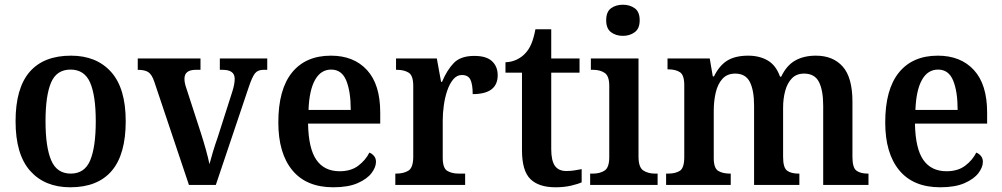

<svg xmlns="http://www.w3.org/2000/svg" viewBox="-20 -784 4247 814"><path d="M278 10Q170 10 108 -59.5Q46 -129 46 -270Q46 -410 105.5 -479Q165 -548 281 -548Q389 -548 451 -479Q513 -410 513 -270Q513 -129 453.5 -59.5Q394 10 278 10ZM280 -48Q339 -48 362.5 -104.5Q386 -161 386 -270Q386 -379 362 -434Q338 -489 279 -489Q220 -489 196.5 -434Q173 -379 173 -270Q173 -161 197 -104.5Q221 -48 280 -48Z M634 -438Q624 -468 609 -478Q594 -488 564 -488V-536H830V-488H810Q762 -488 762 -450Q762 -439 764.5 -428.5Q767 -418 771 -407L832 -219Q843 -185 853 -149Q863 -113 868 -88Q873 -108 882.5 -139.5Q892 -171 903 -202L965 -396Q970 -412 972.5 -425Q975 -438 975 -450Q975 -488 924 -488H912V-536H1113V-488H1097Q1073 -488 1061 -473Q1049 -458 1034 -413L895 0H781Z M1393 10Q1279 10 1219.5 -62Q1160 -134 1160 -265Q1160 -405 1218 -476.5Q1276 -548 1383 -548Q1480 -548 1536 -487Q1592 -426 1592 -307V-260H1286Q1288 -154 1321.5 -106Q1355 -58 1420 -58Q1468 -58 1499 -81.5Q1530 -105 1546 -137Q1557 -133 1565.5 -123Q1574 -113 1574 -98Q1574 -75 1555 -50Q1536 -25 1496 -7.5Q1456 10 1393 10ZM1467 -318Q1467 -396 1448 -442.5Q1429 -489 1384 -489Q1340 -489 1315.5 -445Q1291 -401 1288 -318Z M1656 0V-48H1660Q1691 -48 1711.5 -60.5Q1732 -73 1732 -120V-420Q1732 -464 1712.5 -476Q1693 -488 1663 -488H1659V-536H1832L1850 -437H1854Q1875 -487 1904 -517Q1933 -547 1991 -547Q2042 -547 2066 -524.5Q2090 -502 2090 -465Q2090 -385 1984 -385Q1984 -426 1974.5 -446Q1965 -466 1938 -466Q1917 -466 1901.5 -447.5Q1886 -429 1876 -399.5Q1866 -370 1861.5 -336.5Q1857 -303 1857 -273V-115Q1857 -71 1876.5 -59.5Q1896 -48 1925 -48H1952V0Z M2335 10Q2264 10 2228.5 -25Q2193 -60 2193 -147V-476H2123V-520Q2150 -521 2172 -532Q2194 -543 2208 -559Q2223 -575 2233 -599Q2243 -623 2250 -660H2317V-536H2437V-476H2317V-152Q2317 -103 2332.5 -81Q2348 -59 2381 -59Q2399 -59 2415 -61.5Q2431 -64 2446 -67V-11Q2431 -4 2401.5 3Q2372 10 2335 10Z M2621 -632Q2591 -632 2570.5 -647.5Q2550 -663 2550 -698Q2550 -734 2570.5 -749Q2591 -764 2621 -764Q2650 -764 2671 -749Q2692 -734 2692 -698Q2692 -663 2671 -647.5Q2650 -632 2621 -632ZM2482 0V-48H2494Q2524 -48 2543.5 -61Q2563 -74 2563 -118V-420Q2563 -462 2543.5 -475Q2524 -488 2495 -488H2485V-536H2687V-120Q2687 -75 2707 -61.5Q2727 -48 2757 -48H2768V0Z M2804 0V-48H2813Q2844 -48 2862.5 -60Q2881 -72 2881 -118V-423Q2881 -466 2862.5 -478Q2844 -490 2813 -490H2810V-536H2989L3002 -460H3007Q3030 -507 3064 -527.5Q3098 -548 3152 -548Q3200 -548 3235 -527.5Q3270 -507 3287 -459H3292Q3315 -507 3351.5 -527.5Q3388 -548 3439 -548Q3512 -548 3553 -501.5Q3594 -455 3594 -353V-119Q3594 -73 3611 -60.5Q3628 -48 3659 -48H3662V0H3470V-336Q3470 -401 3452 -436.5Q3434 -472 3389 -472Q3357 -472 3337.5 -452Q3318 -432 3309 -399Q3300 -366 3300 -327V-119Q3300 -73 3317 -60.5Q3334 -48 3365 -48H3369V0H3177V-336Q3177 -401 3159 -436.5Q3141 -472 3097 -472Q3063 -472 3043 -450Q3023 -428 3014.5 -392Q3006 -356 3006 -314V-114Q3006 -71 3025 -59.5Q3044 -48 3075 -48H3078V0Z M3966 10Q3852 10 3792.5 -62Q3733 -134 3733 -265Q3733 -405 3791 -476.5Q3849 -548 3956 -548Q4053 -548 4109 -487Q4165 -426 4165 -307V-260H3859Q3861 -154 3894.5 -106Q3928 -58 3993 -58Q4041 -58 4072 -81.5Q4103 -105 4119 -137Q4130 -133 4138.5 -123Q4147 -113 4147 -98Q4147 -75 4128 -50Q4109 -25 4069 -7.5Q4029 10 3966 10ZM4040 -318Q4040 -396 4021 -442.5Q4002 -489 3957 -489Q3913 -489 3888.5 -445Q3864 -401 3861 -318Z"/></svg>

Font: Noto Serif Myanmar SemiCondensed SemiBold
Style: Regular
Weight: 600
Width: 4
Designer: Ben Mitchell and the Monotype Design Team
Foundry: Monotype Imaging Inc.
Version: Version 2.106; ttfautohint (v1.8.4.7-5d5b)